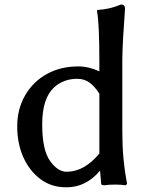

<svg xmlns="http://www.w3.org/2000/svg" viewBox="-20 -794 648 833"><path d="M319.3 -505.9Q365.2 -505.9 411.1 -484.4V-521.5Q411.1 -691.4 401.4 -742.2V-751H405.3Q456.1 -753.9 504.9 -774.4H506.8Q521.5 -774.4 522.5 -757.8Q511.7 -612.3 510.7 -542V-217.8Q510.7 -103.5 531.2 2V3.9L525.4 9.8H523.4Q506.8 6.8 479 6.8Q451.2 6.8 434.6 9.8H433.6Q418.9 9.8 418.9 2.9L414.1 -53.7Q352.5 19.5 266.6 18.6Q203.1 18.6 155.8 -16.6Q108.4 -51.8 81.5 -111.3Q54.7 -170.9 54.7 -246.1Q54.7 -321.3 89.4 -380.9Q124 -440.4 183.6 -473.1Q243.2 -505.9 319.3 -505.9ZM268.6 -48.8Q345.7 -48.8 411.1 -127.9V-387.7Q389.6 -420.9 367.2 -436.5Q344.7 -452.1 315.4 -452.1Q255.9 -452.1 214.8 -415Q163.1 -367.2 163.1 -255.4Q163.1 -143.6 196.8 -96.2Q230.5 -48.8 268.6 -48.8Z"/></svg>

Font: GenEi LateMin v2
Style: Medium
Weight: 500
Designer: o_tamon (Modified)
Foundry: o_tamon / Adobe Systems Incorporated / FONT 910 / Philipp H. Poll
Version: Version 2.1;Original Version 1.004